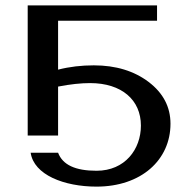

<svg xmlns="http://www.w3.org/2000/svg" viewBox="-20 -504 726 714"><path d="M504 -37C504 51 445 131 339 131C260 131 213 109 196 64H94C106 146 218 190 339 190C505 190 614 91 614 -44C614 -106 587 -158 533 -199C479 -240 411 -261 329 -261C283 -261 239 -256 196 -245V-427H564V-484H83V0H196V-182C242 -191 282 -195 315 -195C433 -195 504 -132 504 -37Z"/></svg>

Font: Gamestation Extended
Style: Regular
Weight: 400
Width: 7
Designer: Jonas Hecksher
Foundry: Jonas Hecksher, Playtypeª, e-types AS
Version: Version 1.003